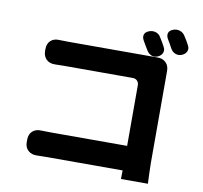

<svg xmlns="http://www.w3.org/2000/svg" viewBox="-95 -961 1190 1123"><g transform="rotate(10 500.0 -399.5)"><path d="M706 -820Q726 -828 746 -822Q766 -816 776 -798Q784 -786 793 -770.5Q802 -755 806 -747Q817 -728 810 -710.5Q803 -693 782 -684Q762 -676 744.5 -683.5Q727 -691 716 -710Q709 -721 700 -736.5Q691 -752 686 -761Q675 -780 680 -796Q685 -812 706 -820ZM843 -853Q863 -861 883 -855Q903 -849 915 -830Q923 -818 931.5 -803.5Q940 -789 944 -781Q955 -762 948.5 -745Q942 -728 922 -719Q902 -710 883 -717Q864 -724 853 -743Q847 -754 838.5 -769.5Q830 -785 824 -794Q813 -813 817.5 -829Q822 -845 843 -853ZM115 -73Q115 -105 135 -123Q155 -141 187 -139Q193 -139 211 -138.5Q229 -138 244 -138H697V-498Q697 -514 687 -524.5Q677 -535 660 -535H256Q240 -535 222 -534.5Q204 -534 199 -534Q167 -533 147.5 -551.5Q128 -570 128 -602V-613Q128 -645 147.5 -663Q167 -681 199 -679Q207 -679 226.5 -678.5Q246 -678 255 -678H762Q763 -678 769 -678Q775 -678 779 -678Q813 -679 832.5 -659.5Q852 -640 851 -606Q851 -603 851 -604Q851 -605 851 -602Q851 -599 851 -584V-65Q851 -40 852.5 -3.5Q854 33 855 59H695L696 8H248Q233 8 212.5 8.5Q192 9 187 9Q155 10 135 -8Q115 -26 115 -57Z"/></g></svg>

Font: Chiron GoRound TC EB
Style: Regular
Weight: 700
Designer: Ryoko NISHIZUKA 西塚涼子 (kana, bopomofo & ideographs); Paul D. Hunt (Latin, Greek & Cyrillic); Sandoll Communications 산돌커뮤니
Foundry: Adobe
Version: Version 1.000;hotconv 1.1.1;makeotfexe 2.6.0